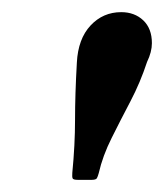

<svg xmlns="http://www.w3.org/2000/svg" viewBox="-20 -781 270 316"><path d="M222 -679Q211 -645.5 194.8 -614.5Q178.5 -583.5 163.8 -554Q149 -524.5 142.5 -496Q141 -490.5 139.5 -487.8Q138 -485 131 -485H108Q100.5 -485 99.5 -487.5Q98.5 -490 99 -496.5Q103.5 -542.5 103.5 -583.8Q103.5 -625 106.5 -678Q108.5 -717 129 -739Q149.5 -761 179.5 -761Q201.5 -761 215.8 -747.5Q230 -734 230 -710Q230 -695.5 222 -679Z"/></svg>

Font: Besley* Condensed Medium
Style: Italic
Weight: 500
Width: 3
Italic angle: -13°
Designer: Owen Earl
Foundry: indestructible type*
Version: Version 3.000; ttfautohint (v1.8.3)